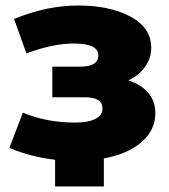

<svg xmlns="http://www.w3.org/2000/svg" viewBox="-20 -573 613 697"><path d="M357 2V104H180V7Q89 -4 14 -36L63 -164Q149 -128 254 -128Q299 -128 325.5 -141Q352 -154 352 -178Q352 -200 336 -210Q320 -220 287 -220H170V-331H270Q337 -331 337 -372Q337 -415 248 -415Q171 -415 76 -379L31 -504Q149 -553 264 -553Q379 -553 454 -512.5Q529 -472 529 -399Q529 -362 507 -331Q485 -300 446 -281Q493 -266 518.5 -235.5Q544 -205 544 -163Q544 -100 493 -56.5Q442 -13 357 2Z"/></svg>

Font: Montserrat Alternates ExtraBold
Style: Regular
Weight: 800
Designer: Julieta Ulanovsky
Foundry: Julieta Ulanovsky
Version: Version 7.200